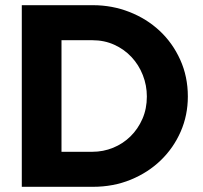

<svg xmlns="http://www.w3.org/2000/svg" viewBox="-20 -720 782 740"><path d="M64 0V-700H292H338Q412 -700 478.5 -674Q545 -648 595 -601.5Q645 -555 674.5 -490Q704 -425 704 -348Q704 -276 676.5 -213Q649 -150 600 -102.5Q551 -55 484 -27.5Q417 0 338 0ZM336 -565H217V-135H336Q378 -135 416 -150.5Q454 -166 483 -194.5Q512 -223 529 -262Q546 -301 546 -348Q546 -391 530.5 -430.5Q515 -470 487 -500Q459 -530 420.5 -547.5Q382 -565 336 -565Z"/></svg>

Font: Rosa Sans
Style: Bold
Weight: 700
Designer: Pentagram / MCKL
Foundry: Pentagram / MCKL
Version: Version 1.005;September 16, 2019;FontCreator 11.5.0.2425 64-